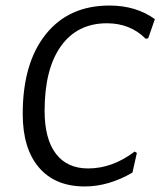

<svg xmlns="http://www.w3.org/2000/svg" viewBox="-20 -666 579 693"><path d="M375 -646Q471 -646 539 -597L515 -528L506 -526Q450 -582 366 -582Q259 -582 200 -499.5Q141 -417 141 -266Q141 -165 181.5 -111.5Q222 -58 298 -58Q386 -58 466 -119L474 -114L458 -43Q372 7 286 7Q179 7 120.5 -61.5Q62 -130 62 -255Q62 -438 145 -542Q228 -646 375 -646Z"/></svg>

Font: Alegreya Sans
Style: Italic
Weight: 400
Italic angle: -7°
Designer: Juan Pablo del Peral
Foundry: Huerta Tipografica
Version: Version 2.007